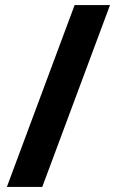

<svg xmlns="http://www.w3.org/2000/svg" viewBox="-20 -978 457 754"><path d="M7 -244 273 -958H412L146 -244Z"/></svg>

Font: Noto Sans Khmer UI SemiCondensed
Style: Bold
Weight: 700
Width: 4
Designer: Danh Hong and the Monotype Design Team
Foundry: Monotype Imaging Inc.
Version: Version 2.002; ttfautohint (v1.8.4.7-5d5b)